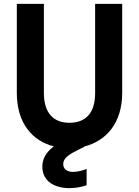

<svg xmlns="http://www.w3.org/2000/svg" viewBox="-20 -760 719 993"><path d="M67 -740V-280C67 -122 148 -31 258 -3C214 31 199 65 199 102C199 181 267 213 339 213C371 213 402 207 428 198V114C402 124 377 129 357 129C326 129 307 113 307 89C307 66 323 46 369 23L416 -1L415 -2C527 -30 612 -121 612 -280V-740H472V-279C472 -175 423 -125 339 -125C257 -125 207 -175 207 -279V-740Z"/></svg>

Font: Malmofest SemiBold
Style: Regular
Weight: 600
Designer: Jonny Pinhorn (Poppins), Kolossal
Version: Version 1.004;Glyphs 3.1.2 (3151)